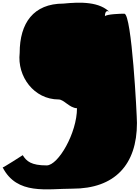

<svg xmlns="http://www.w3.org/2000/svg" viewBox="-175 -808 1050 1444"><path d="M-155 451C-47 661 178 611 370 611C688 611 855 431 855 117C855 61 816 -705 760 -705C734 -705 628 -702 614 -686C614 -732 639 -733 657 -709C578 -799 424 -793 302 -781C77 -781 -27 -635 -27 -410C-47 -232 81 -60 266 -60C306 -60 347 4 404 6C404 192 263 436 176 436C60 436 24 405 -4 359C-4 359 -156 457 -155 451Z"/></svg>

Font: Chaingun
Style: Regular
Weight: 400
Version: Version 0.91